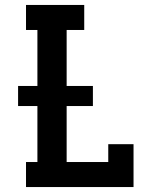

<svg xmlns="http://www.w3.org/2000/svg" viewBox="-20 -755 640 775"><path d="M85 0V-101H131V-327H53V-408H131V-634H85V-735H320V-634H249V-408H355V-327H249V-101H417V-173H519V0Z"/></svg>

Font: Iosevka Plex Etoile
Style: Bold
Weight: 700
Designer: Belleve Invis
Foundry: Belleve Invis
Version: Version 25.1.1; ttfautohint (v1.8.4)